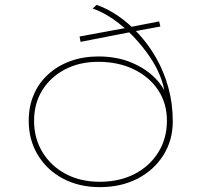

<svg xmlns="http://www.w3.org/2000/svg" viewBox="-20 -759 827 789"><path d="M390 10Q305 10 239 -25Q173 -60 135.5 -122Q98 -184 98 -263Q98 -321 118.5 -369.5Q139 -418 178 -453.5Q217 -489 269.5 -508Q322 -527 384 -527Q460 -527 520 -502Q580 -477 619.5 -436Q659 -395 671 -346L658 -343Q660 -385 643.5 -432Q627 -479 597 -523.5Q567 -568 528.5 -608.5Q490 -649 447 -679Q404 -709 361 -724L377 -739Q421 -724 465.5 -693.5Q510 -663 550.5 -619Q591 -575 622.5 -519.5Q654 -464 672 -398.5Q690 -333 690 -260Q690 -183 651.5 -121.5Q613 -60 545.5 -25Q478 10 390 10ZM390 -12Q471 -12 533 -44Q595 -76 630.5 -133Q666 -190 666 -263Q666 -334 630 -388.5Q594 -443 530 -474Q466 -505 384 -505Q307 -505 247.5 -474Q188 -443 154 -388.5Q120 -334 120 -263Q120 -190 155 -133Q190 -76 250.5 -44Q311 -12 390 -12ZM311 -587 307 -609 497 -644 510 -647 634 -671 639 -650 530 -630 516 -627Z"/></svg>

Font: Lexend Mega Thin
Style: Regular
Weight: 250
Version: Version 1.007